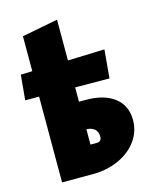

<svg xmlns="http://www.w3.org/2000/svg" viewBox="-110 -805 720 882"><g transform="rotate(-15 250.0 -364.0)"><path d="M464 -193Q464 -139 432.5 -95Q401 -51 345 -25.5Q289 0 221 0H75V-408H9L20 -527L75 -529V-695L246 -728V-534L421 -540L409 -405L246 -406V-338H278Q366 -338 415 -299.5Q464 -261 464 -193ZM299 -158Q299 -180 285.5 -193Q272 -206 246 -207V-134H277Q288 -134 293.5 -140.5Q299 -147 299 -158Z"/></g></svg>

Font: Ysabeau Heavy
Style: Regular
Weight: 800
Designer: Christian Thalmann (Catharsis Fonts)
Version: Version 0.003